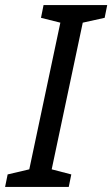

<svg xmlns="http://www.w3.org/2000/svg" viewBox="-40 -734 441 754"><path d="M-20 0 -10 -49 75 -69 197 -645 121 -664 131 -714H381L371 -664L285 -645L163 -69L240 -49L230 0Z"/></svg>

Font: Noto Sans IKEA
Style: Italic
Weight: 400
Italic angle: -12°
Designer: Monotype Design Team
Foundry: Monotype Imaging Inc.
Version: Version 2.001